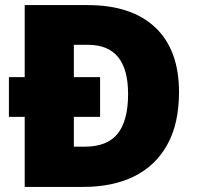

<svg xmlns="http://www.w3.org/2000/svg" viewBox="-20 -734 774 754"><path d="M324 -714Q497 -714 590 -626Q683 -538 683 -372Q683 -248 636.5 -165Q590 -82 506 -41Q422 0 308 0H77V-275H15V-431H77V-714ZM326 -558H270V-431H373V-275H270V-158H313Q401 -158 442 -209Q483 -260 483 -365Q483 -558 326 -558Z"/></svg>

Font: Noto Sans Meetei Mayek Black
Style: Regular
Weight: 900
Designer: Monotype Design Team and Neelakash Kshetrimayum
Foundry: Monotype Imaging Inc.
Version: Version 2.002; ttfautohint (v1.8.4.7-5d5b)